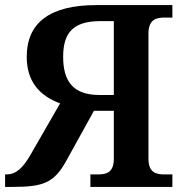

<svg xmlns="http://www.w3.org/2000/svg" viewBox="-22 -734 730 754"><path d="M-2 0H26C147 0 190 -15 238 -102L347 -299H425V-111C425 -56 396 -49 362 -49H333V0H655V-49H624C591 -49 561 -56 561 -111V-602C561 -657 591 -665 624 -665H655V-714H356C173 -714 83 -644 83 -511C83 -417 130 -359 214 -328L100 -130C68 -73 40 -49 4 -49H-2ZM368 -361C264 -361 226 -416 226 -511C226 -607 267 -651 372 -651H425V-361Z"/></svg>

Font: Noto Serif SemiBold
Style: Regular
Weight: 600
Designer: Monotype Design Team
Foundry: Monotype Imaging Inc.
Version: Version 2.013